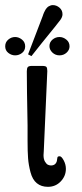

<svg xmlns="http://www.w3.org/2000/svg" viewBox="-49 -720 319 746"><path d="M9.8 -576.2Q23.9 -576.2 36.4 -566.2Q48.8 -556.2 48.8 -540Q48.8 -523.9 36.9 -514.4Q24.9 -504.9 9.8 -504.9Q-4.4 -504.9 -16.6 -514.4Q-28.8 -523.9 -28.8 -540Q-28.8 -556.2 -16.8 -566.2Q-4.9 -576.2 9.8 -576.2ZM55.2 -442.9Q55.2 -455.1 59.1 -459.5Q63 -463.9 75.2 -463.9H113.8Q127.9 -463.9 131.3 -460Q134.8 -456.1 134.8 -443.8L121.1 -132.8Q121.1 -129.9 120.6 -125Q120.1 -120.1 120.1 -117.2Q120.1 -101.1 126 -91.6Q131.8 -82 137.9 -79.6Q144 -77.1 148.9 -77.1Q167 -77.1 171.9 -94.2Q172.9 -97.2 173.3 -103.5Q173.8 -109.9 176 -111.3Q178.2 -112.8 183.1 -112.8Q189.9 -112.8 198.5 -96.9Q207 -81.1 207 -64Q207 -36.1 187 -15.1Q167 5.9 137.2 5.9Q111.3 5.9 94.2 -8.1Q77.1 -22 69.6 -50.5Q62 -79.1 60.1 -105Q58.1 -130.9 58.1 -171.9V-232.9Q55.2 -382.8 55.2 -442.9ZM60.1 -508.8Q64 -520 117.2 -658.2L119.1 -664.1Q121.1 -669.9 122.1 -671.4Q123 -672.9 125.5 -678Q127.9 -683.1 129.4 -685.1Q130.9 -687 134 -690.4Q137.2 -693.8 140.1 -695.3Q143.1 -696.8 147 -698.5Q150.9 -700.2 156.2 -700.2Q170.4 -700.2 182.1 -690.2Q193.8 -680.2 193.8 -665V-664.1Q193.8 -654.3 185.5 -642.6Q177.2 -630.9 113.8 -553.2Q88.9 -521 73.2 -502ZM143.1 -541Q143.1 -556.2 155 -566.2Q167 -576.2 182.1 -576.2Q196.3 -576.2 208.7 -566.2Q221.2 -556.2 221.2 -540Q221.2 -525.9 209.7 -515.4Q198.2 -504.9 182.1 -504.9Q166 -504.9 154.5 -515.9Q143.1 -526.9 143.1 -541Z"/></svg>

Font: CMU Concrete
Style: Roman
Weight: 500
Version: Version 0.7.0